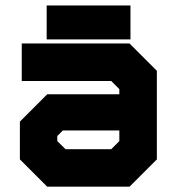

<svg xmlns="http://www.w3.org/2000/svg" viewBox="-20 -704 666 724"><path d="M158 0 55 -103V-245.5L158 -348.5H430V-368L399.5 -398.5H62V-540H468.5L571.5 -437V-103L468.5 0ZM194.5 -69 130.5 -132V-225L183.5 -278H502V-137L433 -69ZM194.5 -69H433L502 -137V-403L437 -467H124.5H437L502 -403V-278H183.5L130.5 -225V-132ZM227 -141.5H399.5L430 -172V-212H217L196 -191V-172ZM156 -555.5V-683.5H472V-555.5ZM221 -618.5H413H221Z"/></svg>

Font: Tourney Black
Style: Regular
Weight: 900
Version: Version 1.015